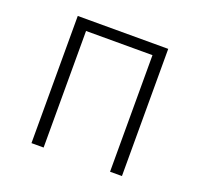

<svg xmlns="http://www.w3.org/2000/svg" viewBox="-94 -595 725 698"><g transform="rotate(20 269.0 -246.0)"><path d="M94 0V-492H444V0H398V-451H141V0Z"/></g></svg>

Font: Nunito Sans 7pt Condensed ExtraLight
Style: Regular
Weight: 250
Width: 3
Designer: Vernon Adams
Foundry: Vernon Adams
Version: Version 3.101;gftools[0.9.27]